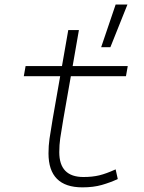

<svg xmlns="http://www.w3.org/2000/svg" viewBox="-20 -805 626 835"><path d="M338.4 9.8Q190.9 9.8 190.9 -138.2Q190.9 -170.9 195.3 -201.7Q199.7 -232.4 209 -287.1L241.7 -473.6H83.5L91.3 -517.6H249.5L276.9 -674.3H323.2L295.9 -517.6H535.6L527.8 -473.6H288.1L255.4 -287.1Q246.1 -232.9 241.9 -203.6Q237.8 -174.3 237.8 -143.1Q237.8 -35.2 342.8 -35.2Q381.8 -35.2 411.9 -42.5Q441.9 -49.8 482.9 -68.4L492.2 -26.4Q459.5 -11.2 422.9 -0.7Q386.2 9.8 338.4 9.8ZM419.9 -599.6 482.9 -785.2H534.2L460 -599.6Z"/></svg>

Font: Cascadia Code ExtraLight
Style: Italic
Weight: 200
Italic angle: -10°
Monospace: yes
Designer: Aaron Bell
Foundry: Saja Typeworks
Version: Version 2404.023; ttfautohint (v1.8.4)